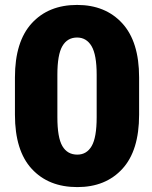

<svg xmlns="http://www.w3.org/2000/svg" viewBox="-20 -741 612 771"><path d="M290.5 10.3Q174.8 10.3 107.4 -63Q40 -136.2 40 -280.3V-430.2Q40 -573.7 107.4 -647.5Q174.8 -721.2 289.6 -721.2Q403.3 -721.2 470.9 -647.5Q538.6 -573.7 538.6 -430.2V-280.3Q538.6 -136.2 471.4 -63Q404.3 10.3 290.5 10.3ZM290.5 -120.1Q328.1 -120.1 348.1 -154.5Q368.2 -189 368.2 -270.5V-440.9Q368.2 -521 347.7 -555.7Q327.1 -590.3 289.6 -590.3Q250.5 -590.3 230.5 -555.9Q210.4 -521.5 210.4 -440.9V-270.5Q210.4 -188.5 230.5 -154.3Q250.5 -120.1 290.5 -120.1Z"/></svg>

Font: Roboto Slab LO Black
Style: Regular
Weight: 900
Designer: Google
Version: Version 2.000